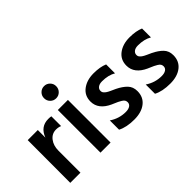

<svg xmlns="http://www.w3.org/2000/svg" viewBox="-74 -1170 1614 1614"><g transform="rotate(-45 733.5 -363.0)"><path d="M185 0H64L65 -507H185V-417Q220 -511 313 -511Q334 -511 347 -508V-392Q324 -402 296 -402Q247 -402 216 -362Q185 -322 185 -262Z M543 0H423V-507H543ZM555 -659Q555 -628 534 -607Q513 -586 483 -586Q453 -586 432 -607Q411 -628 411 -659Q411 -689 432 -710Q453 -731 483 -731Q513 -731 534 -710Q555 -689 555 -659Z M1009 -146Q1009 -75 958 -35Q907 5 822 5Q728 5 670 -26V-136Q737 -91 815 -91Q848 -91 866.5 -103.5Q885 -116 885 -138Q885 -151 879 -161.5Q873 -172 856 -182Q839 -192 829.5 -196.5Q820 -201 792 -213Q789 -214 787.5 -215Q786 -216 783 -217Q780 -218 778 -219Q667 -269 667 -363Q667 -433 720 -473Q773 -513 853 -513Q930 -513 981 -491V-385Q931 -415 856 -415Q825 -415 807.5 -401.5Q790 -388 790 -367Q790 -359 792.5 -352Q795 -345 801.5 -338.5Q808 -332 814 -327Q820 -322 831 -316.5Q842 -311 850 -307Q858 -303 872 -297Q886 -291 894 -287Q947 -261 978 -229Q1009 -197 1009 -146Z M1436 -146Q1436 -75 1385 -35Q1334 5 1249 5Q1155 5 1097 -26V-136Q1164 -91 1242 -91Q1275 -91 1293.5 -103.5Q1312 -116 1312 -138Q1312 -151 1306 -161.5Q1300 -172 1283 -182Q1266 -192 1256.5 -196.5Q1247 -201 1219 -213Q1216 -214 1214.5 -215Q1213 -216 1210 -217Q1207 -218 1205 -219Q1094 -269 1094 -363Q1094 -433 1147 -473Q1200 -513 1280 -513Q1357 -513 1408 -491V-385Q1358 -415 1283 -415Q1252 -415 1234.5 -401.5Q1217 -388 1217 -367Q1217 -359 1219.5 -352Q1222 -345 1228.5 -338.5Q1235 -332 1241 -327Q1247 -322 1258 -316.5Q1269 -311 1277 -307Q1285 -303 1299 -297Q1313 -291 1321 -287Q1374 -261 1405 -229Q1436 -197 1436 -146Z"/></g></svg>

Font: Hind Siliguri SemiBold
Style: Regular
Weight: 600
Designer: Jyotish Sonowal
Foundry: Indian Type Foundry
Version: Version 1.001;PS 1.0;hotconv 1.0.86;makeotf.lib2.5.63406; tt